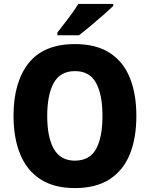

<svg xmlns="http://www.w3.org/2000/svg" viewBox="-20 -950 765 980"><path d="M676 -358Q676 -245 642.5 -162.5Q609 -80 539.5 -35Q470 10 362 10Q256 10 186.5 -35Q117 -80 83 -163Q49 -246 49 -359Q49 -530 126 -627.5Q203 -725 363 -725Q470 -725 539.5 -680.5Q609 -636 642.5 -553.5Q676 -471 676 -358ZM221 -358Q221 -249 255 -189.5Q289 -130 362 -130Q437 -130 470 -189Q503 -248 503 -358Q503 -468 470 -527.5Q437 -587 363 -587Q288 -587 254.5 -527Q221 -467 221 -358ZM558 -920Q540 -902 508 -874Q476 -846 442 -817.5Q408 -789 383 -770H273V-784Q298 -816 328.5 -856Q359 -896 380 -930H558Z"/></svg>

Font: Noto Sans Hebrew SemiCondensed ExtraBold
Style: Regular
Weight: 800
Width: 4
Designer: Monotype Design Team
Foundry: Monotype Imaging Inc.
Version: Version 2.004; ttfautohint (v1.8.4.7-5d5b)